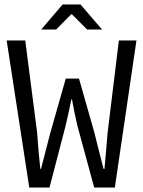

<svg xmlns="http://www.w3.org/2000/svg" viewBox="-20 -838 640 858"><path d="M231 -706.1H164.1L259.8 -817.9H339.8L436 -706.1H369.1L301.8 -773.9H297.9ZM110.8 0 9.8 -657.2H92.8L146 -245.1Q151.9 -156.2 160.2 -83H163.1Q168 -101.1 173.3 -122.1Q178.7 -143.1 205.1 -245.1L273.9 -486.8H333L401.9 -245.1Q408.7 -215.3 442.9 -83H446.8Q448.7 -109.9 454.1 -164.1Q459 -218.3 460.9 -245.1L511.2 -657.2H589.8L493.2 0H400.9L326.2 -274.9Q313 -330.1 301.8 -393.1H298.8Q281.7 -310.1 272.9 -274.9L201.2 0Z"/></svg>

Font: SourceCodePro-Regular
Style: Regular
Weight: 400
Monospace: yes
Designer: Paul D. Hunt
Foundry: Adobe Systems Incorporated
Version: Version 1.009;PS 1.000;hotconv 1.0.70;makeotf.lib2.5.5900